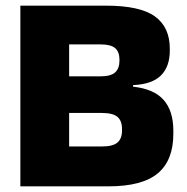

<svg xmlns="http://www.w3.org/2000/svg" viewBox="-20 -659 660 679"><path d="M182 0V-141H340.5Q379 -141 395.2 -154.8Q411.5 -168.5 411.5 -197.5V-203Q411.5 -232 395.2 -245.8Q379 -259.5 340.5 -259.5H178.5V-389H335Q372 -389 387.2 -403Q402.5 -417 402.5 -444.5V-448Q402.5 -475.5 387.2 -488.8Q372 -502 335 -502H178.5V-639H355Q475 -639 527.8 -601Q580.5 -563 580.5 -487V-480Q580.5 -423.5 549.2 -392.2Q518 -361 450.5 -358V-352.5Q524.5 -344.5 558.8 -305.5Q593 -266.5 593 -197V-185.5Q593 -92 538 -46Q483 0 363.5 0ZM52 0V-639H224.5V0Z"/></svg>

Font: Anek Gujarati Medium ExtraBold
Style: Regular
Weight: 800
Version: Version 1.003